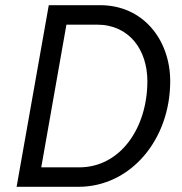

<svg xmlns="http://www.w3.org/2000/svg" viewBox="-20 -720 700 740"><path d="M44 0H282C484 0 636 -182 636 -407C636 -565 533 -700 366 -700H168ZM139 -75 236 -625H354C478 -625 548 -528 548 -407C548 -228 445 -75 285 -75Z"/></svg>

Font: Fixel Text 20240404
Style: Italic
Weight: 400
Width: 4
Italic angle: -10°
Designer: AlfaBravo + MacPaw
Foundry: Kyrylo Tkachov, Marchela Mozhyna, Serhii Makarenko, Maria Weinstein, Zakhar Kryvoshyya
Version: Version 1.211;Glyphs 3.2 (3225)